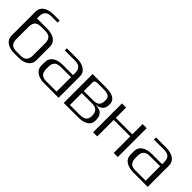

<svg xmlns="http://www.w3.org/2000/svg" viewBox="133 -1768 2745 2745"><g transform="rotate(45 1505.0 -396.0)"><path d="M375 -791.5V-750H250Q225.1 -750 205.1 -745.1Q185.1 -740.2 172.4 -732.7Q159.7 -725.1 150.4 -713.4Q141.1 -701.7 136.2 -691.2Q131.3 -680.7 128.7 -666Q126 -651.4 125.5 -641.6Q125 -631.8 125 -618.7V-583.5H333.5Q426.8 -583.5 484.1 -543Q541.5 -502.4 541.5 -433.1V-149.9Q541.5 -80.6 484.1 -40.3Q426.8 0 333.5 0H250Q156.2 0 98.9 -40.3Q41.5 -80.6 41.5 -149.9V-641.6Q41.5 -710.9 98.9 -751.2Q156.2 -791.5 250 -791.5ZM333.5 -41.5Q358.4 -41.5 378.4 -46.4Q398.4 -51.3 411.1 -58.8Q423.8 -66.4 433.1 -78.1Q442.4 -89.8 447.3 -100.3Q452.1 -110.8 454.8 -125.5Q457.5 -140.1 458 -149.9Q458.5 -159.7 458.5 -172.9V-410.6Q458.5 -423.8 458 -433.3Q457.5 -442.9 454.8 -457.5Q452.1 -472.2 447.3 -482.7Q442.4 -493.2 433.1 -505.1Q423.8 -517.1 411.1 -524.4Q398.4 -531.7 378.4 -536.6Q358.4 -541.5 333.5 -541.5H250Q225.1 -541.5 205.1 -536.6Q185.1 -531.7 172.4 -524.4Q159.7 -517.1 150.4 -505.1Q141.1 -493.2 136.2 -482.7Q131.3 -472.2 128.7 -457.5Q126 -442.9 125.5 -433.3Q125 -423.8 125 -410.6V-172.9Q125 -159.7 125.5 -149.9Q126 -140.1 128.7 -125.5Q131.3 -110.8 136.2 -100.3Q141.1 -89.8 150.4 -78.1Q159.7 -66.4 172.4 -58.8Q185.1 -51.3 205.1 -46.4Q225.1 -41.5 250 -41.5Z M729 -541.5V-583.5H937.5Q1030.8 -583.5 1088.1 -543Q1145.5 -502.4 1145.5 -433.1V0H854Q760.3 0 702.9 -40.3Q645.5 -80.6 645.5 -149.9V-225.1Q645.5 -294.4 702.9 -334.7Q760.3 -375 854 -375H1062.5V-410.6Q1062.5 -423.8 1062 -433.3Q1061.5 -442.9 1058.8 -457.5Q1056.2 -472.2 1051.3 -482.7Q1046.4 -493.2 1037.1 -505.1Q1027.8 -517.1 1015.1 -524.4Q1002.4 -531.7 982.4 -536.6Q962.4 -541.5 937.5 -541.5ZM1062.5 -41.5V-333.5H854Q829.1 -333.5 809.1 -328.6Q789.1 -323.7 776.4 -316.2Q763.7 -308.6 754.4 -296.9Q745.1 -285.2 740.2 -274.7Q735.4 -264.2 732.7 -249.5Q730 -234.9 729.5 -225.1Q729 -215.3 729 -202.1V-172.9Q729 -159.7 729.5 -149.9Q730 -140.1 732.7 -125.5Q735.4 -110.8 740.2 -100.3Q745.1 -89.8 754.4 -78.1Q763.7 -66.4 776.4 -58.8Q789.1 -51.3 809.1 -46.4Q829.1 -41.5 854 -41.5Z M1333 -281.2V-41.5H1540.5Q1574.2 -41.5 1599.1 -50Q1624 -58.6 1636.5 -70.3Q1648.9 -82 1656.2 -98.6Q1663.6 -115.2 1665 -126.2Q1666.5 -137.2 1666.5 -149.9Q1666.5 -163.1 1666 -172.9Q1665.5 -182.6 1662.8 -197.3Q1660.2 -211.9 1655.3 -222.4Q1650.4 -232.9 1641.1 -244.6Q1631.8 -256.3 1619.1 -263.9Q1606.4 -271.5 1586.4 -276.4Q1566.4 -281.2 1541.5 -281.2ZM1333 -322.8H1520.5Q1545.4 -322.8 1565.2 -327.1Q1585 -331.5 1597.9 -338.1Q1610.8 -344.7 1620.1 -355.2Q1629.4 -365.7 1634.3 -375.5Q1639.2 -385.3 1641.8 -398.7Q1644.5 -412.1 1645 -421.4Q1645.5 -430.7 1645.5 -443.8Q1645.5 -460.9 1643.8 -472.7Q1642.1 -484.4 1635 -498.5Q1627.9 -512.7 1615 -521.2Q1602.1 -529.8 1578.1 -535.6Q1554.2 -541.5 1520.5 -541.5H1416.5Q1402.3 -541.5 1395.3 -541.3Q1388.2 -541 1376.5 -540Q1364.7 -539.1 1358.6 -536.4Q1352.5 -533.7 1345.7 -529.3Q1338.9 -524.9 1335.9 -517.6Q1333 -510.3 1333 -500ZM1249.5 -583.5H1520.5Q1584.5 -583.5 1629.6 -571Q1674.8 -558.6 1701.9 -529.1Q1729 -499.5 1729 -454.1V-441.9Q1729 -409.2 1719.2 -384.3Q1709.5 -359.4 1695.1 -346.2Q1680.7 -333 1663.1 -323.7Q1645.5 -314.5 1630.9 -311.3Q1616.2 -308.1 1605.2 -305.9Q1594.2 -303.7 1593.3 -302.2Q1675.8 -302.2 1712.6 -263.7Q1749.5 -225.1 1749.5 -151.9V-139.6Q1749.5 -71.3 1693.1 -35.6Q1636.7 0 1541.5 0H1249.5V-302.2Z M2343.3 -583.5V0H2260.3V-333.5H1926.8V0H1843.3V-583.5H1926.8V-375H2260.3V-583.5Z M2530.8 -541.5V-583.5H2739.3Q2832.5 -583.5 2889.9 -543Q2947.3 -502.4 2947.3 -433.1V0H2655.8Q2562 0 2504.6 -40.3Q2447.3 -80.6 2447.3 -149.9V-225.1Q2447.3 -294.4 2504.6 -334.7Q2562 -375 2655.8 -375H2864.3V-410.6Q2864.3 -423.8 2863.8 -433.3Q2863.3 -442.9 2860.6 -457.5Q2857.9 -472.2 2853 -482.7Q2848.1 -493.2 2838.9 -505.1Q2829.6 -517.1 2816.9 -524.4Q2804.2 -531.7 2784.2 -536.6Q2764.2 -541.5 2739.3 -541.5ZM2864.3 -41.5V-333.5H2655.8Q2630.9 -333.5 2610.8 -328.6Q2590.8 -323.7 2578.1 -316.2Q2565.4 -308.6 2556.2 -296.9Q2546.9 -285.2 2542 -274.7Q2537.1 -264.2 2534.4 -249.5Q2531.7 -234.9 2531.2 -225.1Q2530.8 -215.3 2530.8 -202.1V-172.9Q2530.8 -159.7 2531.2 -149.9Q2531.7 -140.1 2534.4 -125.5Q2537.1 -110.8 2542 -100.3Q2546.9 -89.8 2556.2 -78.1Q2565.4 -66.4 2578.1 -58.8Q2590.8 -51.3 2610.8 -46.4Q2630.9 -41.5 2655.8 -41.5Z"/></g></svg>

Font: Gputeks
Style: Regular
Weight: 500
Version: Version 0.9